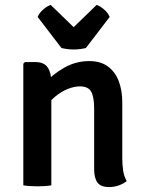

<svg xmlns="http://www.w3.org/2000/svg" viewBox="-20 -751 586 778"><path d="M123.5 -499.5Q158.5 -499.5 173.2 -477.8Q188 -456 188 -418V0Q176.5 2 161.5 3Q146.5 4 131.5 4Q116.5 4 101.5 3Q86.5 2 74.5 0V-493L81 -499.5ZM475.5 -109.5Q475.5 -83 479.2 -59Q483 -35 493.5 -17.5Q481.5 -7 462.2 0Q443 7 422 7Q388.5 7 375 -11.2Q361.5 -29.5 361.5 -65V-311Q361.5 -358 349.5 -379.5Q337.5 -401 303.5 -401Q280 -401 252.8 -389.8Q225.5 -378.5 200.5 -357Q175.5 -335.5 159.5 -305.5V-412.5Q193.5 -450 240.5 -476.8Q287.5 -503.5 341.5 -503.5Q388 -503.5 417.5 -481.5Q447 -459.5 461.2 -422Q475.5 -384.5 475.5 -337ZM229 -556.5 132.5 -682.5Q140.5 -700.5 156.5 -713.8Q172.5 -727 185.5 -731L278.5 -641L371.5 -731Q384.5 -727 400.5 -713.8Q416.5 -700.5 424.5 -682.5L328 -556.5Q318 -554 305 -552.2Q292 -550.5 278.5 -550.5Q265 -550.5 252 -552.2Q239 -554 229 -556.5Z"/></svg>

Font: Signika Light Medium
Style: Regular
Weight: 500
Version: Version 2.003;gftools[0.9.32]